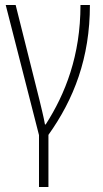

<svg xmlns="http://www.w3.org/2000/svg" viewBox="-20 -549 415 773"><path d="M137 204H175V-6C277 -149 342 -315 342 -529H304C304 -325 243 -171 164 -48H161C156 -78 144 -124 139 -146L43 -529H3L137 -5Z"/></svg>

Font: Noto Sans Condensed ExtraLight
Style: Regular
Weight: 200
Width: 3
Designer: Monotype Design Team
Foundry: Monotype Imaging Inc.
Version: Version 2.013